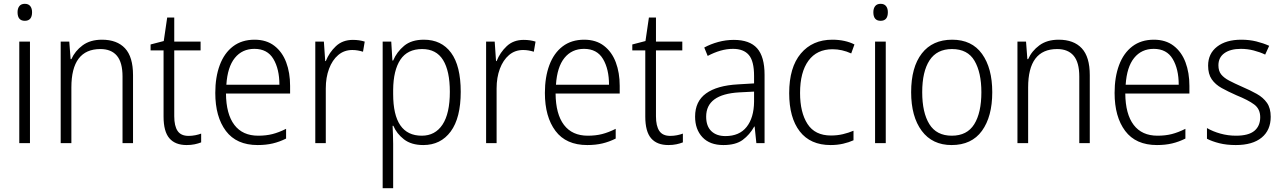

<svg xmlns="http://www.w3.org/2000/svg" viewBox="-20 -750 6719 1006"><path d="M110 -730Q129 -730 138.5 -718Q148 -706 148 -686Q148 -641 110 -641Q72 -641 72 -686Q72 -706 81.5 -718Q91 -730 110 -730ZM137 -532V0H81V-532Z M514 -542Q593 -542 635 -497Q677 -452 677 -356V0H622V-349Q622 -423 592.5 -458Q563 -493 506 -493Q354 -493 354 -292V0H298V-532H343L350 -440H354Q373 -483 413 -512.5Q453 -542 514 -542Z M968 -38Q986 -38 1003.5 -41.5Q1021 -45 1034 -50V-4Q1019 2 1000 6Q981 10 958 10Q898 10 867.5 -25.5Q837 -61 837 -139V-486H769V-517L838 -535L856 -658H893V-532H1031V-486H893V-141Q893 -90 910.5 -64Q928 -38 968 -38Z M1314 -542Q1376 -542 1417.5 -510Q1459 -478 1479.5 -423.5Q1500 -369 1500 -300V-260H1164Q1165 -152 1208 -95.5Q1251 -39 1333 -39Q1374 -39 1407.5 -47.5Q1441 -56 1479 -75V-24Q1445 -7 1409.5 1.5Q1374 10 1330 10Q1219 10 1163.5 -64Q1108 -138 1108 -263Q1108 -346 1131.5 -409Q1155 -472 1201 -507Q1247 -542 1314 -542ZM1313 -494Q1249 -494 1210.5 -446.5Q1172 -399 1166 -306H1444Q1444 -388 1412.5 -441Q1381 -494 1313 -494Z M1829 -541Q1863 -541 1891 -532L1882 -479Q1869 -483 1855 -485.5Q1841 -488 1826 -488Q1783 -488 1752 -461.5Q1721 -435 1704 -389.5Q1687 -344 1687 -287V0H1632V-532H1677L1684 -430H1687Q1705 -475 1740 -508Q1775 -541 1829 -541Z M2201 -542Q2293 -542 2343.5 -473.5Q2394 -405 2394 -269Q2394 -132 2341.5 -61Q2289 10 2198 10Q2135 10 2096.5 -20Q2058 -50 2041 -91H2037Q2038 -69 2039 -44Q2040 -19 2040 4V236H1985V-532H2030L2036 -433H2040Q2059 -478 2097.5 -510Q2136 -542 2201 -542ZM2192 -493Q2115 -493 2078 -437.5Q2041 -382 2040 -280V-257Q2040 -39 2190 -39Q2260 -39 2298.5 -97Q2337 -155 2337 -269Q2337 -378 2301.5 -435.5Q2266 -493 2192 -493Z M2724 -541Q2758 -541 2786 -532L2777 -479Q2764 -483 2750 -485.5Q2736 -488 2721 -488Q2678 -488 2647 -461.5Q2616 -435 2599 -389.5Q2582 -344 2582 -287V0H2527V-532H2572L2579 -430H2582Q2600 -475 2635 -508Q2670 -541 2724 -541Z M3041 -542Q3103 -542 3144.5 -510Q3186 -478 3206.5 -423.5Q3227 -369 3227 -300V-260H2891Q2892 -152 2935 -95.5Q2978 -39 3060 -39Q3101 -39 3134.5 -47.5Q3168 -56 3206 -75V-24Q3172 -7 3136.5 1.5Q3101 10 3057 10Q2946 10 2890.5 -64Q2835 -138 2835 -263Q2835 -346 2858.5 -409Q2882 -472 2928 -507Q2974 -542 3041 -542ZM3040 -494Q2976 -494 2937.5 -446.5Q2899 -399 2893 -306H3171Q3171 -388 3139.5 -441Q3108 -494 3040 -494Z M3492 -38Q3510 -38 3527.5 -41.5Q3545 -45 3558 -50V-4Q3543 2 3524 6Q3505 10 3482 10Q3422 10 3391.5 -25.5Q3361 -61 3361 -139V-486H3293V-517L3362 -535L3380 -658H3417V-532H3555V-486H3417V-141Q3417 -90 3434.5 -64Q3452 -38 3492 -38Z M3825 -541Q3908 -541 3947 -497Q3986 -453 3986 -358V0H3943L3934 -87H3932Q3908 -44 3871.5 -17Q3835 10 3770 10Q3699 10 3660.5 -31Q3622 -72 3622 -139Q3622 -219 3679.5 -260.5Q3737 -302 3847 -308L3931 -313V-352Q3931 -430 3903.5 -462Q3876 -494 3821 -494Q3788 -494 3755 -484.5Q3722 -475 3688 -457L3670 -501Q3703 -519 3743 -530Q3783 -541 3825 -541ZM3853 -266Q3680 -256 3680 -139Q3680 -89 3707 -63Q3734 -37 3781 -37Q3854 -37 3892 -85Q3930 -133 3931 -217V-270Z M4332 10Q4226 10 4170.5 -61.5Q4115 -133 4115 -262Q4115 -397 4176 -469.5Q4237 -542 4341 -542Q4375 -542 4404.5 -535.5Q4434 -529 4457 -517L4440 -470Q4392 -492 4342 -492Q4260 -492 4216 -432Q4172 -372 4172 -263Q4172 -161 4211 -100.5Q4250 -40 4334 -40Q4367 -40 4396.5 -47Q4426 -54 4452 -65V-15Q4428 -4 4397.5 3Q4367 10 4332 10Z M4594 -730Q4613 -730 4622.5 -718Q4632 -706 4632 -686Q4632 -641 4594 -641Q4556 -641 4556 -686Q4556 -706 4565.5 -718Q4575 -730 4594 -730ZM4621 -532V0H4565V-532Z M5179 -267Q5179 -139 5125 -64.5Q5071 10 4966 10Q4865 10 4809.5 -64.5Q4754 -139 4754 -267Q4754 -398 4810 -470Q4866 -542 4969 -542Q5072 -542 5125.5 -467.5Q5179 -393 5179 -267ZM4812 -267Q4812 -160 4849.5 -99.5Q4887 -39 4967 -39Q5047 -39 5084.5 -99Q5122 -159 5122 -267Q5122 -370 5086 -431.5Q5050 -493 4968 -493Q4889 -493 4850.5 -434Q4812 -375 4812 -267Z M5527 -542Q5606 -542 5648 -497Q5690 -452 5690 -356V0H5635V-349Q5635 -423 5605.5 -458Q5576 -493 5519 -493Q5367 -493 5367 -292V0H5311V-532H5356L5363 -440H5367Q5386 -483 5426 -512.5Q5466 -542 5527 -542Z M6026 -542Q6088 -542 6129.5 -510Q6171 -478 6191.5 -423.5Q6212 -369 6212 -300V-260H5876Q5877 -152 5920 -95.5Q5963 -39 6045 -39Q6086 -39 6119.5 -47.5Q6153 -56 6191 -75V-24Q6157 -7 6121.5 1.5Q6086 10 6042 10Q5931 10 5875.5 -64Q5820 -138 5820 -263Q5820 -346 5843.5 -409Q5867 -472 5913 -507Q5959 -542 6026 -542ZM6025 -494Q5961 -494 5922.5 -446.5Q5884 -399 5878 -306H6156Q6156 -388 6124.5 -441Q6093 -494 6025 -494Z M6638 -138Q6638 -68 6590.5 -29Q6543 10 6455 10Q6407 10 6369 0.5Q6331 -9 6304 -23V-79Q6335 -61 6374.5 -50Q6414 -39 6456 -39Q6522 -39 6552.5 -64.5Q6583 -90 6583 -136Q6583 -179 6551.5 -202.5Q6520 -226 6458 -251Q6415 -270 6381.5 -288.5Q6348 -307 6329 -334.5Q6310 -362 6310 -406Q6310 -469 6357 -505.5Q6404 -542 6484 -542Q6526 -542 6562.5 -533Q6599 -524 6630 -510L6609 -464Q6582 -477 6549 -485.5Q6516 -494 6482 -494Q6427 -494 6395.5 -471.5Q6364 -449 6364 -408Q6364 -378 6378.5 -360Q6393 -342 6420.5 -327.5Q6448 -313 6489 -295Q6531 -277 6565 -258Q6599 -239 6618.5 -211Q6638 -183 6638 -138Z"/></svg>

Font: Noto Sans Khmer UI SemiCondensed Light
Style: Regular
Weight: 300
Width: 4
Designer: Danh Hong and the Monotype Design Team
Foundry: Monotype Imaging Inc.
Version: Version 2.002; ttfautohint (v1.8.4.7-5d5b)